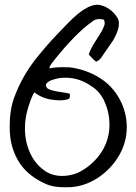

<svg xmlns="http://www.w3.org/2000/svg" viewBox="-20 -792 577 812"><path d="M399.9 -771.5Q447.3 -761.7 475.6 -718.3Q482.9 -707 482.9 -691.9Q482.9 -686 481.9 -679.2Q479.5 -664.1 471.9 -647.5Q464.4 -630.9 458.7 -621.8Q453.1 -612.8 439 -592.8Q424.8 -572.8 421.4 -567.9Q419.9 -565.9 416 -559.6Q412.1 -553.2 409.9 -550.5Q407.7 -547.9 403.8 -543.2Q399.9 -538.6 396 -535.9Q392.1 -533.2 387.2 -531.2Q381.3 -534.7 376.2 -539.6Q371.1 -544.4 364.7 -551.5Q358.4 -558.6 355.5 -561.5Q361.8 -584 385 -619.9Q408.2 -655.8 413.1 -665.5Q422.9 -685.1 422.9 -693.8Q422.9 -701.2 419.4 -708.5Q410.6 -711.4 400.4 -711.4Q380.9 -711.4 368.7 -699.7Q302.2 -652.8 213.9 -543.5Q211.4 -539.6 204.6 -531.5Q197.8 -523.4 193.8 -516.8Q189.9 -510.3 188.5 -502.9Q211.9 -507.8 245.6 -507.8Q264.6 -507.8 273.9 -507.3Q339.4 -499.5 396.5 -465.8Q452.6 -432.6 484.4 -375.5Q516.1 -318.4 516.1 -253.9Q516.1 -204.1 495.6 -157.7Q465.8 -93.3 408 -49.8Q350.1 -6.3 280.8 -0.5Q272 0 253.9 0Q206.5 0 178.2 -12.2Q119.6 -37.1 83.5 -76.4Q47.4 -115.7 30.8 -174.8Q21 -208.5 21 -256.8Q21 -327.1 39.6 -378.4Q56.6 -424.8 80.6 -467.3Q104.5 -509.8 138.9 -552.2Q173.3 -594.7 199.2 -622.8Q225.1 -650.9 270.5 -697.3Q343.8 -772 391.6 -772Q397 -772 399.9 -771.5ZM202.6 -454.6Q180.7 -447.8 174.8 -435.5Q170.9 -430.2 181.2 -417.5Q197.8 -408.2 231.4 -403.6Q265.1 -398.9 275.4 -395.5Q275.4 -394 275.6 -390.4Q275.9 -386.7 275.6 -385Q275.4 -383.3 274.9 -380.4Q274.4 -377.4 272.7 -375.7Q271 -374 268.6 -372.6Q252 -367.7 232.4 -367.7Q223.1 -367.7 206.5 -369.6Q160.6 -374 125.5 -401.4Q120.6 -394.5 116.5 -385Q112.3 -375.5 110.6 -371.1Q108.9 -366.7 104.2 -352.5Q99.6 -338.4 99.1 -336.9Q85.4 -293.5 85.4 -249.5Q85.4 -192.4 107.9 -143.6Q130.4 -94.7 175.8 -65.4Q205.1 -47.9 242.7 -47.9Q272 -47.9 304.2 -59.1Q352.1 -80.6 387.5 -120.4Q422.9 -160.2 436 -209.5Q442.9 -235.8 442.9 -264.2Q442.9 -314.9 422.9 -360.6Q402.8 -406.2 364.7 -428.7Q315.4 -463.4 255.9 -463.4Q228.5 -463.4 202.6 -454.6Z"/></svg>

Font: Avessa
Style: Medium
Weight: 500
Designer: Arman Khorramak
Foundry: Arman Khorramak
Version: Version 1.000; ttfautohint (v1.8.1)